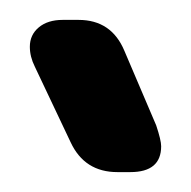

<svg xmlns="http://www.w3.org/2000/svg" viewBox="-20 -761 192 193"><path d="M51 -618Q65 -588 98 -588H111Q142 -588 142 -614Q142 -620 137 -635L105 -710Q92 -741 59 -741H43Q28 -741 19 -733.5Q10 -726 10 -714Q10 -704 15 -694Z"/></svg>

Font: WDXL Lubrifont TC
Style: Regular
Weight: 400
Designer: [WDXL Lubrifont] Copyright 2020-2022 (c) NightFurySL2001, Skr-ZERO; [ZCOOL QingKe HuangYou] Copyright 2018-2022 (c) The 
Version: Version 2.001;hotconv 1.1.1;makeotfexe 2.6.0